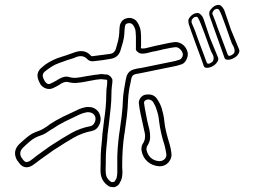

<svg xmlns="http://www.w3.org/2000/svg" viewBox="-20 -743 1040 784"><path d="M956 -542Q960 -534 953.5 -523Q947 -512 935 -506Q922 -499 911 -499Q900 -499 897 -506Q894 -515 885 -540Q876 -565 865.5 -594.5Q855 -624 846.5 -647.5Q838 -671 836 -677Q834 -684 834.5 -691.5Q835 -699 844 -708Q853 -719 865 -722Q877 -725 884 -718Q893 -709 897 -698Q904 -679 910 -660Q916 -641 923 -622Q931 -602 939.5 -582Q948 -562 956 -542ZM936 -526Q938 -531 938 -536.5Q938 -542 936 -546Q935 -551 932 -556Q929 -561 927 -565Q924 -572 917.5 -591Q911 -610 903 -632.5Q895 -655 887.5 -674.5Q880 -694 875 -702Q874 -704 870.5 -706Q867 -708 862 -706Q857 -705 853.5 -701Q850 -697 849 -694Q845 -689 849 -682Q854 -670 858.5 -658Q863 -646 867 -634Q867 -633 872.5 -619.5Q878 -606 885 -586.5Q892 -567 899 -549Q906 -531 909 -522Q910 -520 912 -517Q914 -514 918 -515Q923 -516 929 -520Q935 -524 936 -526ZM837 -589Q845 -569 853.5 -549Q862 -529 870 -509Q874 -501 867.5 -490.5Q861 -480 849 -473Q836 -466 825 -466Q814 -466 812 -474Q809 -483 800 -508Q791 -533 780 -562Q769 -591 761 -614.5Q753 -638 751 -644Q749 -652 749 -659Q749 -666 758 -676Q767 -686 779 -689Q791 -692 798 -685Q807 -677 811 -666Q818 -647 824 -627.5Q830 -608 837 -589ZM850 -494Q854 -504 851 -514Q850 -519 847 -523.5Q844 -528 842 -533Q839 -540 832.5 -558.5Q826 -577 817.5 -600Q809 -623 801.5 -642Q794 -661 789 -669Q787 -676 777 -674Q772 -673 768.5 -669Q765 -665 763 -662Q762 -658 762 -655Q762 -652 763 -649Q768 -637 773 -625.5Q778 -614 782 -601Q782 -601 787 -587Q792 -573 799.5 -553.5Q807 -534 813.5 -516.5Q820 -499 823 -490Q824 -488 826 -485Q828 -482 833 -483Q838 -484 843.5 -488Q849 -492 850 -494ZM691 -571Q710 -573 725.5 -561.5Q741 -550 746 -530Q749 -516 742 -501Q735 -486 723 -481Q716 -479 710.5 -477Q705 -475 700 -474L568 -447L548 -443Q545 -442 542 -442Q539 -442 536 -441Q519 -438 516 -421L513 -405Q509 -389 506.5 -371.5Q504 -354 503 -337Q502 -303 498 -268.5Q494 -234 489 -201L488 -196Q479 -138 479 -69V-61Q480 -51 480 -40.5Q480 -30 478 -19Q477 -12 473.5 -5Q470 2 466 9Q460 17 448 21H440Q436 21 431 20Q426 19 422 16Q394 -3 391 -36Q390 -47 390.5 -57.5Q391 -68 391 -77V-91Q391 -115 393 -136.5Q395 -158 397 -178L398 -194Q400 -208 401.5 -223Q403 -238 405 -252Q409 -278 411.5 -305Q414 -332 414 -359Q414 -377 417 -395Q417 -400 417.5 -405Q418 -410 418 -414Q418 -414 416.5 -416Q415 -418 414 -418H409Q402 -419 396 -419.5Q390 -420 385 -419Q372 -418 358 -415Q344 -412 331 -410L327 -409Q310 -406 293 -404.5Q276 -403 258 -408Q247 -411 230 -402L223 -397Q216 -393 209.5 -389.5Q203 -386 196 -383Q183 -377 168.5 -381.5Q154 -386 145 -399Q140 -408 137 -416Q125 -446 150 -467Q164 -480 180 -489Q196 -498 213 -505Q222 -508 231 -511Q240 -514 250 -517Q258 -520 267 -523Q276 -526 284 -529Q325 -544 350 -517Q353 -512 361 -514Q397 -519 430 -523Q441 -525 446 -531Q451 -537 453 -543Q458 -559 462 -575.5Q466 -592 467 -609Q467 -614 467.5 -622Q468 -630 469 -637Q474 -662 496 -668Q509 -672 521.5 -667.5Q534 -663 541 -652Q554 -631 555 -611Q556 -603 556 -594.5Q556 -586 556 -578V-556Q556 -554 555.5 -551Q555 -548 555 -546Q559 -546 559 -545H564Q566 -545 569 -545.5Q572 -546 574 -546Q583 -548 592.5 -550.5Q602 -553 611 -555L653 -564Q663 -566 672.5 -568Q682 -570 691 -571ZM715 -500Q720 -502 724 -510Q728 -518 726 -525Q723 -536 713.5 -544Q704 -552 693 -550Q685 -549 676 -547.5Q667 -546 659 -544Q647 -542 636.5 -539Q626 -536 615 -534Q606 -533 597 -530.5Q588 -528 579 -526Q575 -525 572 -525Q569 -525 566 -524H561Q552 -523 542 -531Q533 -538 535 -546V-578Q535 -586 535 -594Q535 -602 534 -610Q534 -625 524 -640Q516 -651 502 -648Q498 -647 494.5 -644.5Q491 -642 490 -634Q489 -627 488.5 -620.5Q488 -614 488 -608Q487 -589 482 -571Q477 -553 472 -537Q463 -508 433 -503Q417 -500 399.5 -497.5Q382 -495 363 -493Q345 -491 335 -503Q318 -520 291 -510Q283 -506 274 -503.5Q265 -501 256 -498Q247 -495 238 -491.5Q229 -488 220 -485Q205 -480 191 -471Q177 -462 163 -451Q150 -440 157 -423Q158 -420 160 -417Q162 -414 163 -411Q174 -395 187 -402Q194 -405 200 -408.5Q206 -412 212 -415L220 -420Q228 -425 239.5 -428.5Q251 -432 264 -428Q278 -424 292.5 -425.5Q307 -427 322 -430L327 -431Q341 -433 355 -435.5Q369 -438 382 -439Q390 -441 396.5 -440.5Q403 -440 410 -439H416Q421 -438 425.5 -435Q430 -432 432 -430Q434 -427 437 -422.5Q440 -418 439 -412Q439 -408 438.5 -403Q438 -398 437 -393Q436 -384 435.5 -375.5Q435 -367 435 -359Q435 -331 432 -303.5Q429 -276 426 -249Q424 -235 422.5 -220.5Q421 -206 419 -192L418 -176Q416 -157 414 -135.5Q412 -114 412 -91V-77Q412 -68 411.5 -58Q411 -48 412 -37Q413 -14 434 0Q436 0 438.5 0.5Q441 1 443 0Q446 0 448 -2Q451 -7 454 -12Q457 -17 457 -21Q459 -31 459 -41Q459 -51 459 -61V-69Q458 -104 460.5 -136.5Q463 -169 467 -199L468 -204Q473 -237 477 -270.5Q481 -304 482 -337Q483 -356 486 -374Q489 -392 492 -409L495 -424Q501 -455 532 -461Q535 -462 538 -462.5Q541 -463 545 -464Q548 -464 551.5 -464.5Q555 -465 559 -466L564 -467L696 -494Q701 -496 705.5 -497Q710 -498 715 -500ZM672 -156Q675 -146 677 -136.5Q679 -127 680 -117Q683 -98 668 -80Q654 -64 632 -64H630Q602 -66 582.5 -83Q563 -100 558 -128Q557 -134 558 -142Q559 -150 563 -156Q578 -178 569 -209Q565 -226 561.5 -244Q558 -262 554 -278L550 -299Q549 -304 548.5 -310Q548 -316 547 -321Q546 -334 555 -345Q565 -357 580 -357Q608 -360 622 -338Q634 -320 640 -302Q644 -288 647 -274.5Q650 -261 651 -248Q653 -227 658.5 -204.5Q664 -182 672 -156ZM653 -94Q661 -103 659 -115Q658 -123 656 -132Q654 -141 652 -150Q643 -177 638 -200Q633 -223 630 -245Q629 -257 626.5 -270Q624 -283 619 -296Q616 -309 605 -327Q597 -337 584 -337Q582 -337 581 -336Q576 -336 571 -331Q568 -328 568 -323Q569 -319 569.5 -313.5Q570 -308 571 -303L575 -282Q581 -247 590 -214Q593 -200 593 -182Q593 -164 580 -145Q578 -139 578 -132Q582 -111 596 -98.5Q610 -86 631 -85Q644 -85 653 -94ZM335 -306Q361 -308 377 -292Q389 -281 391 -259Q391 -240 381 -225.5Q371 -211 354 -208Q314 -200 279.5 -180Q245 -160 210 -137L196 -128Q183 -119 170 -109.5Q157 -100 144 -91Q137 -85 129 -79.5Q121 -74 113 -68Q100 -60 89 -60Q70 -60 57 -79Q55 -82 53.5 -84Q52 -86 50 -88Q29 -125 59 -155Q76 -171 94 -185.5Q112 -200 137 -208Q148 -212 158 -218Q168 -224 178 -231L181 -234Q208 -252 237.5 -266.5Q267 -281 296 -294L302 -297Q309 -300 316 -302Q323 -304 328 -305Q330 -305 331 -305.5Q332 -306 333 -306ZM350 -228Q358 -230 364 -238.5Q370 -247 370 -259Q370 -269 362 -277Q354 -285 337 -285Q334 -285 332 -284Q321 -282 311 -278L304 -275Q276 -262 247.5 -248Q219 -234 193 -216L189 -214Q179 -207 168 -200Q157 -193 144 -189Q122 -182 105 -168Q88 -154 74 -140Q55 -121 68 -99Q70 -97 71 -95.5Q72 -94 73 -92Q83 -79 90.5 -81.5Q98 -84 101 -85Q109 -91 116.5 -96.5Q124 -102 131 -108Q144 -117 157.5 -127Q171 -137 184 -146L198 -155Q233 -178 270 -199Q307 -220 350 -228Z"/></svg>

Font: Shizuru
Style: Regular
Weight: 400
Version: Version 1.000